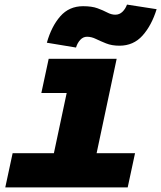

<svg xmlns="http://www.w3.org/2000/svg" viewBox="-20 -816 702 836"><path d="M183 0 302 -560H488L369 0ZM3 0 35 -149H568L536 0ZM160 -411 192 -560H395L363 -411ZM311 -609 184 -630Q204 -701 242.5 -745Q281 -789 342 -789Q380 -789 404.5 -780Q429 -771 447 -761.5Q465 -752 482 -752Q500 -752 513 -764.5Q526 -777 533 -796L662 -776Q640 -705 600.5 -661Q561 -617 500 -617Q467 -617 442 -627Q417 -637 397.5 -646.5Q378 -656 359 -656Q342 -656 329.5 -642.5Q317 -629 311 -609Z"/></svg>

Font: Azeret Mono Thin ExtraBold
Style: Italic
Weight: 800
Italic angle: -12°
Version: Version 1.002